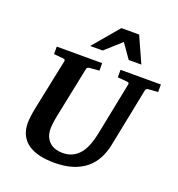

<svg xmlns="http://www.w3.org/2000/svg" viewBox="-162 -1050 1114 1199"><g transform="rotate(20 395.5 -450.0)"><path d="M725.1 -616.2Q718.3 -615.2 714.4 -611.1Q710.4 -606.9 709 -600.1L631.8 -214.8Q621.6 -162.6 599.4 -120.1Q577.1 -77.6 540.8 -47.4Q504.4 -17.1 452.6 -0.5Q400.9 16.1 332 16.1Q276.4 16.1 231.9 5.6Q187.5 -4.9 156.5 -26.6Q125.5 -48.3 108.6 -82Q91.8 -115.7 91.8 -162.1Q91.8 -176.3 95 -203.9Q98.1 -231.4 105 -265.1L174.8 -601.1Q176.3 -609.9 170.9 -612.5Q165.5 -615.2 154.8 -616.2Q146.5 -616.7 137.2 -617.7Q128.9 -618.7 118.9 -619.4Q108.9 -620.1 99.1 -621.1V-670.9H400.9V-621.1Q389.2 -620.1 378.2 -619.4Q367.2 -618.7 358.4 -617.7Q348.1 -616.7 338.9 -616.2Q330.1 -615.2 324.7 -612.1Q319.3 -608.9 317.9 -600.1L249 -265.1Q243.2 -236.3 240.5 -213.4Q237.8 -190.4 237.8 -176.8Q237.8 -145 248 -122.6Q258.3 -100.1 275.1 -85.9Q292 -71.8 313.7 -65.4Q335.4 -59.1 357.9 -59.1Q397 -59.1 425.5 -73.5Q454.1 -87.9 474.1 -113.3Q494.1 -138.7 507.3 -173.8Q520.5 -209 528.8 -250L599.1 -601.1Q600.6 -609.9 596.4 -612.5Q592.3 -615.2 580.1 -616.2Q570.8 -616.7 561.5 -617.7Q553.2 -618.7 543 -619.4Q532.7 -620.1 522.9 -621.1V-670.9H791V-621.1ZM549.8 -746.1 482.9 -841.3 377 -746.1H293.9L439 -917.5H556.6L633.8 -746.1Z"/></g></svg>

Font: Charis SIL Am
Style: Bold Italic
Weight: 700
Italic angle: -11°
Foundry: SIL International
Version: Version 5.000